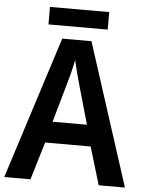

<svg xmlns="http://www.w3.org/2000/svg" viewBox="-58 -915 724 962"><g transform="rotate(5 303.5 -434.5)"><path d="M452 -869H154V-781H452ZM475 0H607L376 -716H229L0 0H132L189 -190H418ZM335 -490 390 -297H217L272 -490C281 -520 296 -577 303 -615C310 -581 326 -522 335 -490Z"/></g></svg>

Font: Noto Sans Myanmar SemiCondensed SemiBold
Style: Regular
Weight: 600
Width: 4
Designer: Monotype Design Team
Foundry: Monotype Imaging Inc.
Version: Version 2.107